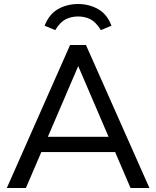

<svg xmlns="http://www.w3.org/2000/svg" viewBox="-20 -936 777 956"><path d="M109 0H14L329 -712H408L724 0H630L354 -643H385ZM149 -179 182 -255H554L587 -179ZM369 -916Q423 -916 468 -891Q513 -866 535 -808L482 -786Q458 -826 430.5 -840Q403 -854 369 -854Q335 -854 307 -840Q279 -826 255 -786L202 -808Q225 -866 269.5 -891Q314 -916 369 -916Z"/></svg>

Font: Muli Medium
Style: Regular
Weight: 500
Designer: Vernon Adams
Foundry: Vernon Adams
Version: Version 2.100; ttfautohint (v1.8.1.43-b0c9)